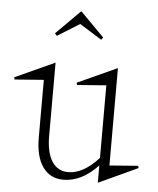

<svg xmlns="http://www.w3.org/2000/svg" viewBox="-70 -655 589 717"><g transform="rotate(5 224.0 -296.5)"><path d="M-22 -345.2 127 -413.1V-137.2Q127 -76.2 148.4 -43Q169.9 -9.8 209 -9.8Q266.1 -9.8 323.2 -73.2V-345.2L213.9 -336.9L211.9 -345.2L360.8 -413.1V-47.9L467.8 -56.2L470.2 -47.9L323.2 20V-44.9Q262.2 20 193.8 20Q144 20 116.5 -18.8Q88.9 -57.6 88.9 -128.9V-345.2L-20 -336.9ZM115.2 -522 206.1 -612.8 295.9 -522 289.1 -513.2 206.1 -564.9 123 -513.2Z"/></g></svg>

Font: Halibut Cnd Thin
Style: Regular
Weight: 250
Width: 3
Designer: Matteo Maggi
Foundry: Collletttivo
Version: Version 3.080 | FøM Fix